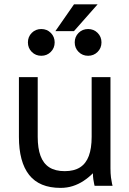

<svg xmlns="http://www.w3.org/2000/svg" viewBox="-20 -868 604 897"><path d="M156.2 -507.8H68.4V-228.5Q68.4 -111.3 116.2 -50.8Q164.1 9.8 262.7 9.8Q293.5 9.8 320.1 1.2Q346.7 -7.3 370.1 -22.7Q393.6 -38.1 414.1 -58.6Q414.1 -43.9 416 -30.5Q418 -17.1 419.9 -8.5Q421.9 0 421.9 0H505.9Q505.9 0 503.4 -10Q501 -20 498.5 -38.6Q496.1 -57.1 496.1 -82V-507.8H408.2V-228.5Q408.2 -175.3 395 -139.6Q381.8 -104 354 -86.2Q326.2 -68.4 282.2 -68.4Q238.3 -68.4 210.4 -86.2Q182.6 -104 169.4 -139.6Q156.2 -175.3 156.2 -228.5ZM325.7 -722.7 436 -847.7H325.7L238.8 -722.7ZM235.4 -669.9Q235.4 -696.3 217.3 -714.4Q199.2 -732.4 172.9 -732.4Q146.5 -732.4 128.4 -714.4Q110.4 -696.3 110.4 -669.9Q110.4 -643.6 128.4 -625.5Q146.5 -607.4 172.9 -607.4Q199.2 -607.4 217.3 -625.5Q235.4 -643.6 235.4 -669.9ZM454.1 -669.9Q454.1 -696.3 436 -714.4Q418 -732.4 391.6 -732.4Q365.2 -732.4 347.2 -714.4Q329.1 -696.3 329.1 -669.9Q329.1 -643.6 347.2 -625.5Q365.2 -607.4 391.6 -607.4Q418 -607.4 436 -625.5Q454.1 -643.6 454.1 -669.9Z"/></svg>

Font: Giphurs
Style: Regular
Weight: 400
Version: Version 2.010